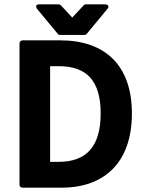

<svg xmlns="http://www.w3.org/2000/svg" viewBox="-20 -853 665 885"><path d="M70 0C70 5 75 12 83 12H264C464 12 588 -107 588 -330C588 -552 464 -667 258 -667H83C78 -667 70 -662 70 -654ZM211 -107V-548H250C376 -548 444 -485 444 -330C444 -174 375 -107 250 -107ZM375 -833C372 -833 368 -832 366 -829L313 -772L260 -829C258 -831 255 -833 251 -833H161C136 -833 151 -812 151 -812L247 -696C249 -693 253 -692 257 -692H369C373 -692 377 -693 379 -696L475 -812C491 -831 465 -833 465 -833Z"/></svg>

Font: Falling Sky
Style: Bd
Weight: 700
Designer: Paul D. Hunt
Foundry: Adobe Systems Incorporated
Version: Version 1.02